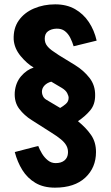

<svg xmlns="http://www.w3.org/2000/svg" viewBox="-20 -858 513 884"><path d="M233 6Q180 6 143 -16Q106 -38 83 -75Q60 -112 48 -158L156 -186Q162 -170 173 -151.5Q184 -133 200 -120Q216 -107 236 -107Q262 -107 277 -119.5Q292 -132 293 -154Q294 -172 286 -187Q278 -202 260.5 -216.5Q243 -231 214 -249L126 -305Q92 -326 68.5 -357Q45 -388 48 -434Q52 -478 77.5 -507.5Q103 -537 135 -547Q104 -565 75 -600Q46 -635 43 -676Q41 -728 66.5 -764Q92 -800 136.5 -819Q181 -838 234 -838Q287 -838 325.5 -816Q364 -794 389 -756.5Q414 -719 425 -671L319 -645Q313 -665 303.5 -684Q294 -703 278.5 -715Q263 -727 239 -726Q216 -725 201 -714Q186 -703 186 -680Q186 -660 197.5 -646Q209 -632 224.5 -622Q240 -612 251 -604L326 -558Q365 -534 392 -499.5Q419 -465 418 -418Q418 -377 395.5 -350Q373 -323 339 -300Q378 -268 400 -235.5Q422 -203 422 -158Q422 -86 372.5 -40Q323 6 233 6ZM257 -361Q271 -369 283.5 -380Q296 -391 296 -408Q296 -416 289.5 -429Q283 -442 265 -453L216 -482Q197 -477 185 -464.5Q173 -452 173 -435Q173 -425 178 -415Q183 -405 193 -399Z"/></svg>

Font: Oswald
Style: Bold
Weight: 700
Designer: Vernon Adams
Foundry: Vernon Adams
Version: Version 4.103;gftools[0.9.33.dev8+g029e19f]